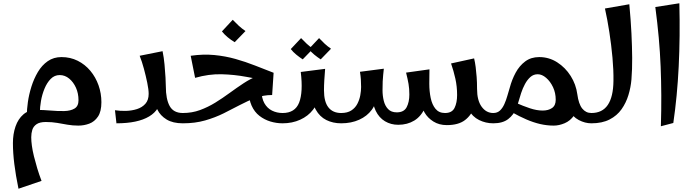

<svg xmlns="http://www.w3.org/2000/svg" viewBox="-20 -754 4246 1174"><path d="M93 400Q76 317 67.5 248.5Q59 180 59 121Q59 65 75 19Q91 -27 123 -54.5Q155 -82 201 -82Q245 -82 290 -78Q335 -74 373.5 -75Q412 -76 436 -90.5Q460 -105 460 -141Q460 -183 444.5 -217.5Q429 -252 403 -273.5Q377 -295 345 -295Q313 -295 290 -271.5Q267 -248 252 -211.5Q237 -175 230.5 -136.5Q224 -98 224 -69L144 -48Q144 -84 150.5 -130Q157 -176 172 -224Q187 -272 211.5 -313.5Q236 -355 272 -380Q308 -405 356 -405Q410 -405 455 -382.5Q500 -360 532.5 -321Q565 -282 582.5 -232.5Q600 -183 600 -129Q600 -72 579 -41Q558 -10 526 2Q494 14 459 14Q424 14 393 8.5Q362 3 330 -2.5Q298 -8 260 -8Q223 -8 203.5 5.5Q184 19 177.5 40Q171 61 171 86Q171 108 175 137.5Q179 167 187.5 201.5Q196 236 207.5 274.5Q219 313 234 352Z M692 0 683 -80Q715 -75 750.5 -76Q786 -77 817.5 -87Q849 -97 869 -119.5Q889 -142 889 -180Q889 -206 880.5 -247.5Q872 -289 860 -333.5Q848 -378 834 -413L974 -441Q982 -403 986 -359.5Q990 -316 992 -280Q994 -244 994 -226Q994 -148 1017.5 -105.5Q1041 -63 1098 -63L1118 -31L1098 0Q1037 0 998.5 -23.5Q960 -47 942 -84.5Q924 -122 924 -167L962 -161Q962 -84 892 -42Q822 0 692 0Z M1098 0V-63Q1154 -63 1203 -81Q1252 -99 1296.5 -126.5Q1341 -154 1384 -185.5Q1427 -217 1469.5 -245Q1512 -273 1557.5 -291Q1603 -309 1653 -309L1644 -173Q1591 -173 1543.5 -155.5Q1496 -138 1448 -112.5Q1400 -87 1347.5 -61Q1295 -35 1234 -17.5Q1173 0 1098 0ZM1708 0Q1670 0 1633.5 -11Q1597 -22 1566.5 -45.5Q1536 -69 1518.5 -108Q1501 -147 1501 -202H1579Q1579 -154 1596.5 -123Q1614 -92 1643.5 -77.5Q1673 -63 1708 -63L1728 -31ZM1173 -278 1146 -413Q1223 -424 1290.5 -417.5Q1358 -411 1420 -393.5Q1482 -376 1539 -353.5Q1596 -331 1653 -309L1631 -259Q1561 -270 1487 -284Q1413 -298 1335 -300Q1257 -302 1173 -278ZM1415 -496Q1393 -509 1372.5 -526Q1352 -543 1337 -562L1403 -633Q1422 -613 1440 -596.5Q1458 -580 1481 -564Z M1708 0V-63Q1784 -63 1809 -126.5Q1834 -190 1819 -314L1968 -333Q1965 -296 1963 -264Q1961 -232 1961 -202L1924 -172Q1924 -122 1894 -83Q1864 -44 1815.5 -22Q1767 0 1708 0ZM2066 0Q2016 0 1975.5 -20Q1935 -40 1910.5 -84Q1886 -128 1886 -202H1961Q1961 -132 1988 -97.5Q2015 -63 2066 -63L2086 -31ZM1831 -391Q1811 -404 1791.5 -420Q1772 -436 1758 -454L1821 -521Q1838 -503 1855 -487Q1872 -471 1894 -456ZM1941 -391Q1921 -404 1901.5 -420Q1882 -436 1868 -454L1931 -521Q1948 -503 1965 -487Q1982 -471 2004 -456Z M2712 11Q2665 11 2630 -11Q2595 -33 2576 -66Q2557 -99 2555 -132L2605 -242Q2605 -196 2613.5 -155Q2622 -114 2643 -88.5Q2664 -63 2701 -63Q2744 -63 2759.5 -94.5Q2775 -126 2775 -173Q2775 -225 2764.5 -272.5Q2754 -320 2738 -366L2879 -397Q2885 -372 2888.5 -344Q2892 -316 2894.5 -283.5Q2897 -251 2897 -211Q2897 -151 2880 -100.5Q2863 -50 2823 -19.5Q2783 11 2712 11ZM2066 0V-63Q2104 -63 2128 -78.5Q2152 -94 2165 -119Q2178 -144 2183 -171.5Q2188 -199 2188 -222Q2188 -246 2186.5 -268.5Q2185 -291 2181 -315L2327 -334Q2325 -315 2323 -296.5Q2321 -278 2320 -256Q2319 -234 2319 -202L2282 -172Q2282 -122 2253.5 -83Q2225 -44 2176.5 -22Q2128 0 2066 0ZM2415 9Q2370 9 2334 -12.5Q2298 -34 2277.5 -76Q2257 -118 2257 -180L2319 -202Q2319 -169 2326.5 -138Q2334 -107 2353 -87Q2372 -67 2406 -67Q2450 -67 2466.5 -98.5Q2483 -130 2483 -176Q2483 -212 2478 -241Q2473 -270 2463 -310L2606 -330Q2606 -312 2605.5 -294.5Q2605 -277 2605 -242Q2605 -154 2580.5 -98.5Q2556 -43 2513.5 -17Q2471 9 2415 9ZM2996 0Q2950 0 2909.5 -20Q2869 -40 2844 -84Q2819 -128 2819 -202L2897 -211Q2897 -140 2925 -101.5Q2953 -63 2996 -63L3016 -31Z M3366 14Q3324 14 3283 4.5Q3242 -5 3199 -23.5Q3156 -42 3108 -69L3133 -126Q3178 -106 3220 -92Q3262 -78 3298 -78Q3333 -78 3355.5 -93.5Q3378 -109 3378 -144Q3378 -186 3361.5 -221Q3345 -256 3319.5 -278Q3294 -300 3268 -300Q3242 -300 3223 -283Q3204 -266 3190 -240Q3176 -214 3166.5 -185Q3157 -156 3150 -131Q3143 -106 3137 -92Q3121 -52 3087.5 -26Q3054 0 2996 0V-63Q3021 -63 3037 -78Q3053 -93 3064 -117.5Q3075 -142 3082.5 -169Q3090 -196 3097 -218Q3110 -267 3133 -309.5Q3156 -352 3191.5 -378.5Q3227 -405 3277 -405Q3337 -405 3387 -373Q3437 -341 3469.5 -289.5Q3502 -238 3510 -178Q3512 -168 3513 -157.5Q3514 -147 3514 -137Q3514 -82 3490.5 -48.5Q3467 -15 3432.5 -0.5Q3398 14 3366 14ZM3596 0Q3557 0 3519 -20Q3481 -40 3457 -84Q3433 -128 3433 -202L3510 -178Q3518 -118 3540 -90.5Q3562 -63 3596 -63L3616 -31Z M3596 0V-63Q3663 -63 3696.5 -112.5Q3730 -162 3731 -260Q3732 -325 3725 -402Q3718 -479 3706 -557Q3694 -635 3679 -702L3828 -728Q3837 -632 3841 -550.5Q3845 -469 3845.5 -399.5Q3846 -330 3841 -268Q3837 -220 3822.5 -172.5Q3808 -125 3780.5 -86Q3753 -47 3707.5 -23.5Q3662 0 3596 0Z M4021 18Q4024 -81 4023.5 -170.5Q4023 -260 4019.5 -347Q4016 -434 4008 -523.5Q4000 -613 3987 -711L4134 -734Q4139 -531 4130 -348Q4121 -165 4097 -2Z"/></svg>

Font: Marhey Light
Style: Regular
Weight: 400
Version: Version 1.000